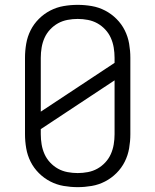

<svg xmlns="http://www.w3.org/2000/svg" viewBox="-20 -763 640 791"><path d="M300 8Q271 8 242 3Q213 -2 187 -15.5Q161 -29 140 -50Q119 -71 106 -97Q93 -123 88 -152Q83 -181 83 -210V-525Q83 -554 88 -583Q93 -612 106 -638Q119 -664 140 -685Q161 -706 187 -719.5Q213 -733 242 -738Q271 -743 300 -743Q329 -743 358 -738Q387 -733 413 -719.5Q439 -706 460 -685Q481 -664 494 -638Q507 -612 512 -583Q517 -554 517 -525V-210Q517 -181 512 -152Q507 -123 494 -97Q481 -71 460 -50Q439 -29 413 -15.5Q387 -2 358 3Q329 8 300 8ZM148 -303 452 -504V-525Q452 -546 448.5 -567Q445 -588 436.5 -607Q428 -626 413.5 -641.5Q399 -657 381 -667Q363 -677 342 -681Q321 -685 300 -685Q279 -685 258 -681Q237 -677 219 -667Q201 -657 186.5 -641.5Q172 -626 163.5 -607Q155 -588 151.5 -567Q148 -546 148 -525ZM300 -50Q321 -50 342 -54Q363 -58 381 -68Q399 -78 413.5 -93.5Q428 -109 436.5 -128Q445 -147 448.5 -168Q452 -189 452 -210V-432L148 -231V-210Q148 -189 151.5 -168Q155 -147 163.5 -128Q172 -109 186.5 -93.5Q201 -78 219 -68Q237 -58 258 -54Q279 -50 300 -50Z"/></svg>

Font: Iosevka Aile Custom Light
Style: Regular
Weight: 300
Designer: Belleve Invis
Foundry: Belleve Invis
Version: Version 17.0.2; ttfautohint (v1.8.3)